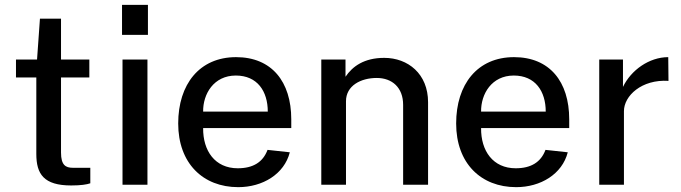

<svg xmlns="http://www.w3.org/2000/svg" viewBox="-20 -763 2812 793"><path d="M349 -443V-517H232V-686H145L133 -517H46V-443H130V-127C130 -44 161 3 274 3C314 3 339 -1 353 -6V-70H281C251 -70 232 -81 232 -133V-443Z M591 -743H484V-619H591ZM589 -517H486V0H589Z M819 -234H1183V-270C1183 -426 1102 -527 955 -527C804 -527 716 -415 716 -253C716 -89 818 10 964 10C1065 10 1154 -44 1177 -134L1085 -144C1066 -93 1025 -68 962 -68C868 -68 818 -140 819 -234ZM819 -302C818 -375 863 -451 954 -451C1043 -451 1086 -386 1086 -302Z M1307 0H1409V-345C1409 -409 1470 -441 1536 -441C1600 -441 1645 -401 1645 -330V0H1748V-341C1748 -458 1665 -524 1567 -524C1484 -524 1436 -489 1407 -446V-517H1307Z M1967 -234H2331V-270C2331 -426 2250 -527 2103 -527C1952 -527 1864 -415 1864 -253C1864 -89 1966 10 2112 10C2213 10 2302 -44 2325 -134L2233 -144C2214 -93 2173 -68 2110 -68C2016 -68 1966 -140 1967 -234ZM1967 -302C1966 -375 2011 -451 2102 -451C2191 -451 2234 -386 2234 -302Z M2455 0H2557V-304C2557 -367 2630 -436 2741 -429L2740 -527C2661 -527 2586 -473 2553 -404V-517H2455Z"/></svg>

Font: United Sans Medium
Style: Regular
Weight: 500
Designer: Pablo Impallari, Rodrigo Fuenzalida (Modified by Dan O. Williams)
Version: Version 1.000;PS 001.000;hotconv 1.0.88;makeotf.lib2.5.64775